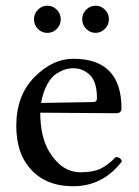

<svg xmlns="http://www.w3.org/2000/svg" viewBox="-20 -643 487 673"><path d="M99.1 -575.2Q99.1 -595.2 113 -609.1Q127 -623 146 -623Q165 -623 179 -609.1Q192.9 -595.2 192.9 -575.2Q192.9 -556.2 179.4 -542Q166 -527.8 146 -527.8Q126 -527.8 112.5 -542Q99.1 -556.2 99.1 -575.2ZM268.1 -575.2Q268.1 -595.2 282 -609.1Q295.9 -623 314.9 -623Q334 -623 347.9 -609.1Q361.8 -595.2 361.8 -575.2Q361.8 -556.2 347.9 -542Q334 -527.8 314.9 -527.8Q295.9 -527.8 282 -542Q268.1 -556.2 268.1 -575.2ZM124 -282.2 305.2 -285.2Q320.3 -285.2 319.8 -298.8Q319.8 -356 295.4 -379.9Q271 -403.8 236.8 -403.8Q223.6 -403.8 210.9 -400.4Q198.2 -397 179.7 -386Q161.1 -375 146 -348.1Q130.9 -321.3 124 -282.2ZM386.2 -92.8Q403.3 -91.8 407.2 -77.1Q340.3 9.8 236.8 9.8Q137.7 9.8 84 -54.2Q37.1 -108.4 37.1 -202.1Q37.1 -308.1 100.6 -372.6Q164.1 -437 236.8 -437Q405.8 -437 405.8 -263.2Q405.8 -246.1 387.2 -246.1L121.1 -248Q121.1 -164.1 152.8 -110.8Q196.8 -39.1 262.2 -39.1Q304.2 -39.1 330.8 -51Q357.4 -63 386.2 -92.8Z"/></svg>

Font: Linux Libertine Capitals
Style: Small Caps
Weight: 400
Designer: Philipp H. Poll
Foundry: Philipp H. Poll
Version: Version 5.1.3